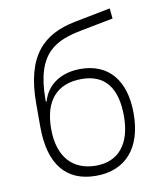

<svg xmlns="http://www.w3.org/2000/svg" viewBox="-84 -810 754 889"><g transform="rotate(-10 293.0 -366.0)"><path d="M296.4 10.3C436.5 10.3 517.1 -83 517.1 -244.6C517.1 -400.4 441.4 -489.7 310.1 -489.7C219.2 -489.7 151.4 -445.8 129.9 -368.7H126V-377.4C126 -602.5 226.1 -641.1 348.6 -665L497.1 -693.8L492.2 -742.2L322.8 -709C171.4 -679.2 80.6 -592.3 80.6 -366.7V-258.3C80.6 -82 155.3 10.3 296.4 10.3ZM304.7 -36.1C194.8 -36.1 128.4 -107.4 128.4 -239.7C128.4 -372.1 190.9 -442.9 306.6 -442.9C414.6 -442.9 470.7 -375.5 470.7 -239.7C470.7 -107.4 408.2 -36.1 304.7 -36.1Z"/></g></svg>

Font: Cascadia Code PL ExtraLight
Style: Regular
Weight: 200
Monospace: yes
Designer: Aaron Bell
Foundry: Saja Typeworks
Version: Version 2404.023